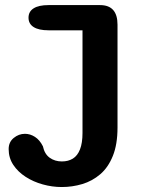

<svg xmlns="http://www.w3.org/2000/svg" viewBox="-20 -496 659 754"><path d="M92 -426.5Q92 -450.5 112 -463.2Q132 -476 170.5 -476H373Q441.5 -476 441.5 -399V4.5Q441.5 71 423.2 116.2Q405 161.5 373.8 188.2Q342.5 215 303.2 226.8Q264 238.5 222.5 238.5Q185 238.5 148 228.2Q111 218 80.8 198.5Q50.5 179 32.2 151.5Q14 124 14 89.5Q14 62 33.8 45.8Q53.5 29.5 78 29.5Q98.5 29.5 117.2 41.5Q136 53.5 148.5 78.5Q155 109 175.2 123.5Q195.5 138 223 138Q248 138 266.2 126.8Q284.5 115.5 294.2 90.5Q304 65.5 304 26V-377H170.5Q132 -377 112 -389.8Q92 -402.5 92 -426.5Z"/></svg>

Font: Sono ExtraLight Monospace SemiBold
Style: Regular
Weight: 600
Version: Version 2.112